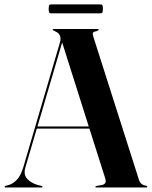

<svg xmlns="http://www.w3.org/2000/svg" viewBox="-26 -828 670 848"><path d="M161.5 -3Q161.5 0 157.5 0H-2Q-5.5 0 -5.5 -3Q-5.5 -6 -1.5 -7L17.5 -12.5Q33.5 -18 49.8 -35.5Q66 -53 77 -89.5L238.5 -639.5Q249.5 -676 218 -689.5Q212 -693 209.2 -694Q206.5 -695 206.5 -697Q206.5 -700 211.5 -700H406Q410 -700 410 -697Q410 -694 399.5 -690Q387 -688 384.5 -683.2Q382 -678.5 386.5 -665L588 -33Q595 -11 619 -8Q624.5 -6 624.5 -3Q624.5 0 620 0H399.5Q395 0 395 -3Q395 -5 401 -7L425 -11Q446.5 -16 439 -39.5L369 -260H136.5L86 -88Q77 -57.5 93.5 -38.8Q110 -20 140.5 -11L156.5 -7Q161.5 -6 161.5 -3ZM139.5 -269.5H366L248.5 -640.5ZM189 -788.5Q189 -800.5 191.2 -804.5Q193.5 -808.5 200.5 -808.5H417Q424 -808.5 426.2 -805Q428.5 -801.5 428.5 -789Q428.5 -777 426.2 -773Q424 -769 417 -769H200.5Q193.5 -769 191.2 -773Q189 -777 189 -788.5Z"/></svg>

Font: Fraunces 144pt SemiBold
Style: Regular
Weight: 600
Version: Version 1.000;[0bf87f6ff]